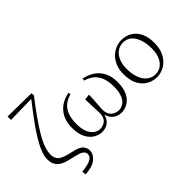

<svg xmlns="http://www.w3.org/2000/svg" viewBox="-126 -1291 1990 1990"><g transform="rotate(-45 869.0 -296.0)"><path d="M231 -74.2 313 -54.2Q379.9 -36.6 402.8 -7.6Q425.8 21.5 425.8 58.1Q425.8 112.8 374.5 155Q323.2 197.3 217.8 202.1L213.9 158.2Q290.5 151.4 337.2 130.9Q383.8 110.4 383.8 71.8Q383.8 47.4 366.2 29.3Q348.6 11.2 293 -2.9L185.1 -29.8Q116.7 -47.4 81.8 -85.2Q46.9 -123 46.9 -189Q46.9 -250.5 88.9 -335.4Q130.9 -420.4 204.3 -524.7Q277.8 -628.9 373 -749L70.8 -743.2V-793.9L416 -789.1L418.9 -755.9Q268.1 -561.5 187 -426.5Q106 -291.5 106 -200.2Q106 -150.4 133.3 -121.1Q160.6 -91.8 231 -74.2Z M894 -496.1 898.9 -521Q1009.3 -500 1069.8 -427Q1130.4 -354 1130.4 -240.2Q1130.4 -169.9 1112.8 -121.3Q1095.2 -72.8 1066.9 -43Q1038.6 -13.2 1004.2 0.5Q969.7 14.2 936 14.2Q884.3 14.2 845.5 -15.4Q806.6 -44.9 793 -98.1Q781.2 -43.5 743.7 -14.6Q706.1 14.2 651.4 14.2Q606.9 14.2 562.7 -11.5Q518.6 -37.1 488.8 -92.8Q459 -148.4 459 -238.8Q459 -352.1 519.3 -426Q579.6 -500 690.9 -521L696.3 -496.1Q601.6 -470.7 560.8 -405.3Q520 -339.8 520 -237.8Q520 -162.1 540.5 -114.7Q561 -67.4 592.5 -45.2Q624 -22.9 658.2 -22.9Q707.5 -22.9 739.7 -52.7Q772 -82.5 772 -145Q772 -175.8 768.6 -230.5Q765.1 -285.2 764.2 -349.1L821.3 -356.9L828.1 -353Q826.7 -312.5 823.7 -272.2Q820.8 -231.9 818.4 -199Q815.9 -166 815.9 -147Q815.9 -85 851.6 -54Q887.2 -22.9 936 -22.9Q968.8 -22.9 999.5 -43.2Q1030.3 -63.5 1050.3 -110.4Q1070.3 -157.2 1070.3 -235.8Q1070.3 -339.4 1028.3 -405Q986.3 -470.7 894 -496.1Z M1456.1 14.2Q1397.9 14.2 1346.4 -13.9Q1294.9 -42 1262.5 -101.3Q1230 -160.6 1230 -253.9Q1230 -320.8 1250.7 -370.8Q1271.5 -420.9 1305.9 -454.3Q1340.3 -487.8 1381.6 -504.4Q1422.9 -521 1464.4 -521Q1528.3 -521 1578.6 -491.2Q1628.9 -461.4 1658 -403.1Q1687 -344.7 1687 -258.8Q1687 -189 1666.7 -137.5Q1646.5 -85.9 1612.5 -52.2Q1578.6 -18.6 1537.8 -2.2Q1497.1 14.2 1456.1 14.2ZM1463.4 -18.1Q1516.1 -18.1 1552.7 -46.6Q1589.4 -75.2 1608.2 -123.8Q1627 -172.4 1627 -231.9Q1627 -349.1 1582.8 -419.7Q1538.6 -490.2 1458 -490.2Q1408.7 -490.2 1371.3 -462.6Q1334 -435.1 1313 -386.5Q1292 -337.9 1292 -274.9Q1292 -187 1316.2 -130.1Q1340.3 -73.2 1379.2 -45.7Q1418 -18.1 1463.4 -18.1Z"/></g></svg>

Font: Source Han Serif CN ExtraLight
Style: Regular
Weight: 250
Designer: Ryoko NISHIZUKA  (kana & ideographs); Frank Grießhammer (Latin, Greek & Cyrillic); Wenlong ZHANG  (bopomofo); Sandoll Co
Foundry: Adobe Systems Incorporated
Version: Version 1.001;PS 1.001;hotconv 16.6.54;makeotf.lib2.5.65590